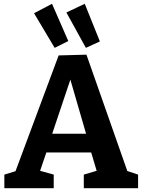

<svg xmlns="http://www.w3.org/2000/svg" viewBox="-20 -995 753 1015"><path d="M437 -706 653 -91 710 -72V0H423V-72L491 -92L462 -189H225L192 -92L264 -72V0H3V-72L62 -90L290 -702ZM435 -288 352 -574 256 -288ZM341 -778 269 -742 160 -925 255 -975ZM508 -776 434 -742 331 -929 428 -975Z"/></svg>

Font: Bitter Pro
Style: Bold
Weight: 700
Designer: Sol Matas, and Bitter project Authors
Foundry: Sol Matas
Version: Version 1.010